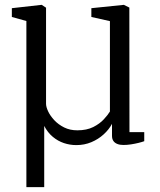

<svg xmlns="http://www.w3.org/2000/svg" viewBox="-20 -584 655 786"><path d="M88 182V-498L28.5 -514.5V-550.5L148.5 -564H151L168.5 -552.5V-159Q168.5 -146.5 177 -128.2Q185.5 -110 202.2 -92Q219 -74 242.8 -62.2Q266.5 -50.5 296.5 -50.5Q335 -50.5 361.8 -64Q388.5 -77.5 405.2 -95.8Q422 -114 430 -127.5V-497.5L354 -514.5V-550.5L485.5 -564H487.5L509.5 -553L510 -43H570.5V-6Q561 -2.5 546.8 1Q532.5 4.5 516.5 7Q500.5 9.5 485 9.5Q470.5 9.5 460 5.2Q449.5 1 444 -7.2Q438.5 -15.5 438.5 -28V-77Q426 -53.5 404.2 -33.8Q382.5 -14 354 -2Q325.5 10 292.5 10Q266.5 10 241.8 1.8Q217 -6.5 196 -24Q175 -41.5 161 -68.5V182Z"/></svg>

Font: Merriweather 24pt Light
Style: Regular
Weight: 300
Designer: Eben Sorkin
Foundry: Eben Sorkin
Version: Version 2.100